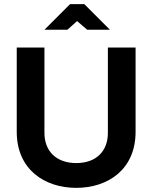

<svg xmlns="http://www.w3.org/2000/svg" viewBox="-20 -900 723 929"><path d="M61 -670V-262C61 -79 197 9 349 9C501 9 636 -79 636 -262V-670H502V-257C502 -170 447 -111 349 -111C251 -111 195 -170 195 -257V-670ZM195 -756H306L353 -798L402 -756H512L388 -880H319Z"/></svg>

Font: LT Wave Alt Bold
Style: Regular
Weight: 700
Designer: Daniel Lyons
Version: Version 2.5 (Glyphs App)